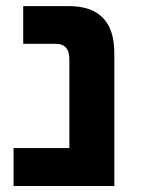

<svg xmlns="http://www.w3.org/2000/svg" viewBox="-20 -622 477 642"><path d="M25.4 0Q25.4 -32.2 25.4 -127Q71.3 -127 211.9 -127Q211.9 -201.2 211.9 -424.8Q211.9 -475.6 166 -475.6Q129.9 -475.6 57.6 -475.6Q57.6 -507.8 57.6 -601.6Q95.7 -601.6 210 -601.6Q362.3 -601.6 362.3 -444.3Q362.3 -295.9 362.3 0Q277.3 0 25.4 0Z"/></svg>

Font: Noto Sans Hebrew DECATHLON 
Style: Bold
Weight: 400
Designer: Monotype Design Team
Version: Version 2.000;GOOG;noto-fonts:20170220:a8a215d2e889